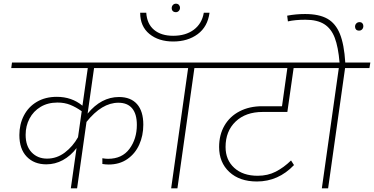

<svg xmlns="http://www.w3.org/2000/svg" viewBox="-20 -1021 2028 1041"><path d="M455 -405Q529 -495 625 -495Q689 -495 723 -456.5Q757 -418 757 -345Q757 -286 735 -237Q713 -188 670.5 -158.5Q628 -129 569 -129Q553 -129 535 -132V-163Q551 -160 566 -160Q642 -160 682 -214Q722 -268 722 -344Q722 -403 696.5 -433.5Q671 -464 622 -464Q532 -464 449 -360L398 0H364L395 -218Q363 -176 321 -153Q279 -130 231 -130Q165 -130 125 -171.5Q85 -213 85 -289Q85 -347 109.5 -394.5Q134 -442 180 -469Q226 -496 288 -496Q369 -496 427 -448L456 -652H41L45 -682H900L895 -652H490ZM403 -277 423 -418Q392 -440 361 -452.5Q330 -465 292 -465Q239 -465 200 -441.5Q161 -418 140 -378Q119 -338 119 -290Q119 -229 151.5 -195Q184 -161 235 -161Q288 -161 331.5 -194Q375 -227 403 -277Z M1166 -652H1034L942 0H908L1000 -652H868L872 -682H1171Z M911 -977Q911 -987 917.5 -994Q924 -1001 934 -1001Q944 -1001 950 -994.5Q956 -988 956 -979Q956 -969 949.5 -962Q943 -955 934 -955Q923 -955 917 -961Q911 -967 911 -977ZM740 -952H773Q777 -891 815.5 -859Q854 -827 919 -827Q987 -827 1031 -860Q1075 -893 1085 -952H1116Q1106 -876 1052 -836Q998 -796 919 -796Q840 -796 790 -837Q740 -878 740 -952Z M1203 -224Q1203 -154 1250 -111Q1297 -68 1377 -68Q1432 -68 1475.5 -90.5Q1519 -113 1558 -151L1574 -126Q1489 -37 1373 -37Q1279 -37 1223.5 -88.5Q1168 -140 1168 -224Q1168 -290 1197 -340Q1226 -390 1279 -417.5Q1332 -445 1401 -445H1509L1538 -652H1139L1144 -682H1717L1712 -652H1572L1538 -414H1404Q1312 -414 1257.5 -362Q1203 -310 1203 -224Z M1983 -652H1851L1759 0H1725L1817 -652H1685L1689 -682H1821Q1814 -766 1795 -816Q1776 -866 1738 -890Q1700 -914 1636 -914Q1580 -914 1541 -905L1537 -936Q1584 -945 1634 -945Q1710 -945 1755 -919.5Q1800 -894 1823 -837Q1846 -780 1852 -682H1988ZM1905 -876Q1905 -887 1912 -894Q1919 -901 1929 -901Q1939 -901 1944.5 -895Q1950 -889 1950 -880Q1950 -869 1943.5 -862Q1937 -855 1927 -855Q1916 -855 1910.5 -861Q1905 -867 1905 -876Z"/></svg>

Font: FiraGO UltraLight
Style: Italic
Weight: 200
Italic angle: -8°
Designer: bBox Type GmbH
Foundry: bBox Type GmbH
Version: Version 1.001